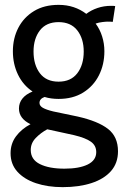

<svg xmlns="http://www.w3.org/2000/svg" viewBox="-20 -520 506 790"><path d="M238 250Q176.5 250 128 233.8Q79.5 217.5 51.5 186.5Q23.5 155.5 23.5 110.5Q23.5 71 45.8 41Q68 11 105.5 -9Q82 -20.5 70 -36.5Q58 -52.5 58 -73.5Q58 -96.5 72 -114.2Q86 -132 114 -143.5Q75 -169.5 54 -213Q33 -256.5 33 -309Q33 -362.5 55.5 -405.8Q78 -449 120 -474.5Q162 -500 221 -500Q254.5 -500 283 -490.5Q311.5 -481 335 -463Q355.5 -478.5 381.5 -487.2Q407.5 -496 437.5 -496Q443 -496 447 -495.8Q451 -495.5 454 -495L444 -430Q439.5 -430.5 434.2 -430.8Q429 -431 422.5 -431Q415 -431 400.8 -429.2Q386.5 -427.5 373.5 -423Q391 -399.5 400.2 -370.2Q409.5 -341 409.5 -309Q409.5 -254.5 387 -210Q364.5 -165.5 322.2 -139.2Q280 -113 221 -113Q205.5 -113 191 -115Q176.5 -117 163.5 -121Q142.5 -113.5 142.5 -96.5Q142.5 -84.5 156.2 -76.5Q170 -68.5 199 -61.5L299.5 -40.5Q383.5 -21.5 424.5 10.5Q465.5 42.5 465.5 102.5Q465.5 151 436.8 183.8Q408 216.5 356.8 233.2Q305.5 250 238 250ZM245 174Q306 174 341 156.8Q376 139.5 376 106Q376 79 354.2 63.2Q332.5 47.5 284.5 36L174.5 12Q147.5 26.5 127 47.8Q106.5 69 106.5 97Q106.5 136.5 144.2 155.2Q182 174 245 174ZM221 -184Q271.5 -184 298 -218.5Q324.5 -253 324.5 -308Q324.5 -361 298 -395Q271.5 -429 221 -429Q170.5 -429 144.2 -395Q118 -361 118 -308Q118 -253 144.2 -218.5Q170.5 -184 221 -184Z"/></svg>

Font: Cabin
Style: Regular
Weight: 400
Width: 4
Designer: Pablo Impallari
Foundry: Pablo Impallari. http://www.impallari.com Igino Marini. http://www.ikern.com
Version: Version 3.001